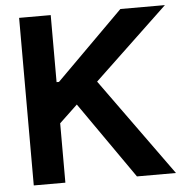

<svg xmlns="http://www.w3.org/2000/svg" viewBox="-51 -749 769 799"><g transform="rotate(-5 333.5 -350.0)"><path d="M58 -700H190V-420H200L481 -700H667L190 -248V0H58ZM652 0H489L237 -361L329 -448Z"/></g></svg>

Font: Space Grotesk Variable
Style: Regular
Weight: 400
Designer: Florian Karsten (Space Grotesk), Colophon Foundry (Space Mono)
Foundry: Florian Karsten
Version: Version 1.106